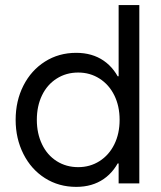

<svg xmlns="http://www.w3.org/2000/svg" viewBox="-20 -727 638 761"><path d="M532.2 -707H450.2V-385.7L471.7 -252L450.2 -101.6V0H532.2ZM434.6 -79.1H496.1V-424.8H434.6L484.4 -252Q484.4 -335.9 460.4 -395.5Q436.5 -455.1 391.1 -486.3Q345.7 -517.6 282.2 -517.6Q212.9 -517.6 158.2 -482.9Q103.5 -448.2 72.8 -387.7Q42 -327.1 42 -252Q42 -177.7 72.8 -116.7Q103.5 -55.7 158.2 -21Q212.9 13.7 282.2 13.7Q345.7 13.7 391.1 -17.6Q436.5 -48.8 460.4 -108.4Q484.4 -168 484.4 -252ZM126 -252Q126 -306.6 146.5 -349.1Q167 -391.6 204.6 -415.5Q242.2 -439.5 290 -439.5Q336.9 -439.5 374.5 -415.5Q412.1 -391.6 433.1 -349.1Q454.1 -306.6 454.1 -252Q454.1 -197.3 433.1 -154.8Q412.1 -112.3 374.5 -88.4Q336.9 -64.5 290 -64.5Q242.2 -64.5 204.6 -88.4Q167 -112.3 146.5 -155.3Q126 -198.2 126 -252Z"/></svg>

Font: Wanted Sans Std Variable
Style: Regular
Weight: 400
Designer: Original Design by Kil Hyung-jin and Kang Hanbin, Wanted Lab, Inc;
Foundry: Wanted Lab, Inc.
Version: Version 1.003;Glyphs 3.2 (3227)